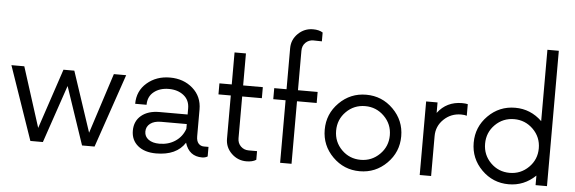

<svg xmlns="http://www.w3.org/2000/svg" viewBox="-55 -1105 3896 1300"><g transform="rotate(5 1893.0 -455.0)"><path d="M707.5 -500H791.2L620 0H535L402.5 -392.5L268.8 0H183.8L11.2 -500H98.8L228.8 -92.5L365 -500H438.8L575 -90Z M1357.5 -65H1388.8V0Q1372.5 10 1351.2 10Q1262.5 10 1235 -80Q1177.5 10 1038.8 10Q960 10 914.4 -28.1Q868.8 -66.2 868.8 -130Q868.8 -195 914.4 -233.1Q960 -271.2 1037.5 -271.2H1228.8V-312.5Q1228.8 -368.8 1188.8 -400.6Q1148.8 -432.5 1087.5 -432.5Q1026.2 -432.5 986.2 -400.6Q946.2 -368.8 946.2 -312.5H868.8Q868.8 -400 932.5 -455Q996.2 -510 1088.8 -510Q1181.2 -510 1243.8 -455Q1306.2 -400 1306.2 -312.5V-130Q1306.2 -97.5 1320.6 -81.2Q1335 -65 1357.5 -65ZM1055 -57.5Q1117.5 -57.5 1163.8 -88.8Q1210 -120 1228.8 -173.8V-206.2H1053.8Q1007.5 -206.2 980.6 -185.6Q953.8 -165 953.8 -131.2Q953.8 -97.5 981.2 -77.5Q1008.8 -57.5 1055 -57.5Z M1720 -425H1586.2V-141.2Q1586.2 -107.5 1608.1 -86.2Q1630 -65 1661.2 -65H1718.8V-6.2Q1693.8 10 1652.5 10Q1593.8 10 1551.2 -31.2Q1508.8 -72.5 1508.8 -131.2V-425H1425V-500H1508.8V-717.5H1586.2V-500H1720Z M2092.5 -500V-425H1958.8V0H1881.2V-425H1797.5V-500H1881.2V-778.8Q1881.2 -837.5 1923.8 -878.8Q1966.2 -920 2025 -920Q2066.2 -920 2091.2 -903.8V-843.8L2033.8 -845Q2002.5 -845 1980.6 -823.8Q1958.8 -802.5 1958.8 -768.8V-500Z M2606.2 -66.2Q2530 10 2422.5 10Q2315 10 2238.8 -66.2Q2162.5 -142.5 2162.5 -250Q2162.5 -357.5 2238.8 -433.8Q2315 -510 2422.5 -510Q2530 -510 2606.2 -433.8Q2682.5 -357.5 2682.5 -250Q2682.5 -142.5 2606.2 -66.2ZM2422.5 -67.5Q2497.5 -67.5 2551.2 -120.6Q2605 -173.8 2605 -250Q2605 -326.2 2551.2 -379.4Q2497.5 -432.5 2422.5 -432.5Q2346.2 -432.5 2293.1 -379.4Q2240 -326.2 2240 -250Q2240 -173.8 2293.1 -120.6Q2346.2 -67.5 2422.5 -67.5Z M3073.8 -510Q3096.2 -510 3112.5 -506.2V-427.5Q3097.5 -432.5 3073.8 -432.5Q3005 -432.5 2956.2 -385.6Q2907.5 -338.8 2907.5 -271.2V0H2830V-500H2907.5V-428.8Q2968.8 -510 3073.8 -510Z M3617.5 -920H3695V0H3617.5V-65Q3540 10 3435 10Q3327.5 10 3251.2 -66.2Q3175 -142.5 3175 -250Q3175 -357.5 3251.2 -433.8Q3327.5 -510 3435 -510Q3540 -510 3617.5 -435ZM3435 -67.5Q3510 -67.5 3563.8 -120.6Q3617.5 -173.8 3617.5 -250Q3617.5 -326.2 3563.8 -379.4Q3510 -432.5 3435 -432.5Q3358.8 -432.5 3305.6 -379.4Q3252.5 -326.2 3252.5 -250Q3252.5 -173.8 3305.6 -120.6Q3358.8 -67.5 3435 -67.5Z"/></g></svg>

Font: Now Alt
Style: Regular
Weight: 400
Designer: Alfredo Marco Pradil
Foundry: Alfredo Marco Pradil
Version: Version 1.002;PS 001.002;hotconv 1.0.88;makeotf.lib2.5.64775